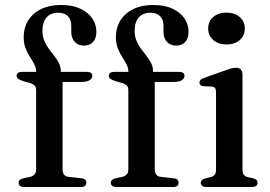

<svg xmlns="http://www.w3.org/2000/svg" viewBox="-20 -748 1080 768"><path d="M230.3 -70.1Q230.3 -57.2 236.3 -49.5Q242.3 -41.8 254.6 -40.6L305.2 -35Q315.7 -34.1 320.6 -29.2Q325.5 -24.3 325.5 -17Q325.5 0 302.8 0H76.4Q66.2 0 60.3 -4.5Q54.5 -8.9 54.5 -16.4Q54.5 -23.8 59.3 -28.3Q64.2 -32.7 74.2 -35.1L98.6 -40Q111.9 -43.5 118.2 -50.4Q124.5 -57.3 124.5 -69.4V-387.5Q124.5 -397.9 119.5 -404.6Q114.5 -411.3 100.6 -415.7L73.4 -423.3Q57.4 -428.7 51.9 -433.8Q46.5 -438.9 46.5 -445.2Q46.5 -452.1 51.6 -456.2Q56.8 -460.4 67.5 -460.4H149.6L124.9 -442.3V-459.4Q124.9 -475.7 117.4 -490.2Q109.9 -504.8 99.8 -520.2Q89.8 -535.7 82.3 -554.8Q74.8 -573.9 74.8 -599.3Q74.8 -656.8 115 -692.4Q155.3 -728 225.1 -728Q270 -728 301.4 -713.2Q332.7 -698.5 349.1 -674.2Q365.5 -650 365.5 -621.4Q365.5 -594.2 351.9 -579.9Q338.3 -565.6 316.3 -565.6Q292.9 -565.6 279 -580.5Q265.1 -595.5 265.1 -620.6V-644.5Q265.1 -670.1 251.4 -683.6Q237.6 -697.1 212.5 -697.1Q182 -696.8 165.9 -677.9Q149.7 -659 149.7 -624.4Q149.7 -602.7 157.1 -585.1Q164.4 -567.5 175.5 -552.6Q186.5 -537.8 197.6 -523.8Q208.6 -509.9 216 -495Q223.3 -480.2 223.3 -462.9V-441.7L209.4 -460.4H327.8Q338.2 -460.4 343.7 -456.5Q349.2 -452.6 349.2 -444.9Q349.2 -434.3 338.5 -427.3Q327.8 -420.3 304.8 -420.3H230.3ZM599.1 -70.1Q599.1 -57.2 605.1 -49.5Q611.1 -41.8 623.4 -40.6L674 -35Q684.5 -34.1 689.4 -29.2Q694.3 -24.3 694.3 -17Q694.3 0 671.6 0H445.2Q435 0 429.2 -4.5Q423.3 -8.9 423.3 -16.4Q423.3 -23.8 428.2 -28.3Q433 -32.7 443 -35.1L467.4 -40Q480.7 -43.5 487 -50.4Q493.3 -57.3 493.3 -69.4V-387.5Q493.3 -397.9 488.3 -404.6Q483.3 -411.3 469.4 -415.7L442.2 -423.3Q426.2 -428.7 420.8 -433.8Q415.3 -438.9 415.3 -445.2Q415.3 -452.1 420.5 -456.2Q425.6 -460.4 436.3 -460.4H518.4L493.7 -442.3V-459.4Q493.7 -475.7 486.2 -490.2Q478.7 -504.8 468.7 -520.2Q458.6 -535.7 451.1 -554.8Q443.6 -573.9 443.6 -599.3Q443.6 -656.8 483.9 -692.4Q524.1 -728 593.9 -728Q638.8 -728 670.2 -713.2Q701.5 -698.5 717.9 -674.2Q734.3 -650 734.3 -621.4Q734.3 -594.2 720.7 -579.9Q707.1 -565.6 685.1 -565.6Q661.7 -565.6 647.8 -580.5Q633.9 -595.5 633.9 -620.6V-644.5Q633.9 -670.1 620.2 -683.6Q606.4 -697.1 581.3 -697.1Q550.8 -696.8 534.7 -677.9Q518.5 -659 518.5 -624.4Q518.5 -602.7 525.9 -585.1Q533.2 -567.5 544.3 -552.6Q555.3 -537.8 566.4 -523.8Q577.4 -509.9 584.8 -495Q592.1 -480.2 592.1 -462.9V-441.7L578.2 -460.4H696.6Q707 -460.4 712.5 -456.5Q718 -452.6 718 -444.9Q718 -434.3 707.3 -427.3Q696.6 -420.3 673.6 -420.3H599.1ZM949.9 -450.5V-69.9Q949.9 -56.2 955 -49.3Q960.1 -42.4 970 -39.8L992.4 -34.8Q1001.5 -32.2 1005.9 -27.9Q1010.3 -23.5 1010.3 -16.8Q1010.3 -9.1 1004.6 -4.6Q998.9 0 987 0H805.8Q794.2 0 788.7 -4.6Q783.1 -9.1 783.1 -16.8Q783.1 -23.2 787.4 -27.6Q791.6 -31.9 800.4 -34.5L824 -39.8Q833.9 -42.7 839 -49.3Q844.1 -55.9 844.1 -69.6V-379Q844.1 -390.5 840.3 -395.6Q836.5 -400.7 827.7 -401.7L793.9 -403.1Q785.2 -404.5 781.5 -408.1Q777.8 -411.8 777.8 -417.6Q777.8 -424.2 782.1 -428.5Q786.3 -432.8 797.7 -436.8L879.9 -466Q896.4 -472 906.4 -474.5Q916.3 -476.9 923.2 -476.9Q936.7 -476.9 943.3 -469.9Q949.9 -462.8 949.9 -450.5ZM885.7 -570.1Q853.1 -570.1 832.9 -588Q812.7 -605.9 812.7 -634.1Q812.7 -662.4 832.9 -680Q853.1 -697.5 885.7 -697.5Q918.6 -697.5 939 -679.8Q959.3 -662.1 959.3 -634.1Q959.3 -605.9 939 -588Q918.6 -570.1 885.7 -570.1Z"/></svg>

Font: Fraunces
Style: Regular
Weight: 900
Version: Version 1.000;[b76b70a41]